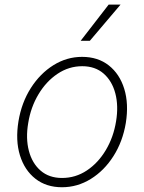

<svg xmlns="http://www.w3.org/2000/svg" viewBox="-20 -800 625 832"><path d="M248.6 11.4Q180.4 11.4 133.3 -25.6Q86.3 -62.5 66.4 -127Q46.5 -191.4 60 -274.5Q73.5 -355.5 113.6 -418.5Q153.8 -481.5 211.6 -517.6Q269.5 -553.6 335.6 -553.6Q404.5 -553.6 451.5 -516.5Q498.6 -479.4 518.5 -414.8Q538.4 -350.1 525.2 -267Q511.7 -186.4 471.6 -123.4Q431.5 -60.4 373.4 -24.5Q315.3 11.4 248.6 11.4ZM248.9 -28.8Q307.5 -28.8 356.5 -61.4Q405.5 -94.1 438.7 -149.9Q471.9 -205.6 483 -274.5Q494 -341.3 479.8 -395.2Q465.6 -449.2 429 -481.2Q392.4 -513.1 336.3 -513.1Q278.4 -513.1 229.2 -480.1Q180 -447.1 146.7 -391.3Q113.3 -335.6 102.3 -267Q90.9 -200.6 105.1 -146.5Q119.3 -92.3 156.1 -60.5Q192.8 -28.8 248.9 -28.8ZM329.5 -623.2 451 -780.2H502.5L369.3 -623.2Z"/></svg>

Font: Inter Extra Light  BETA
Style: Italic
Weight: 200
Italic angle: 9.39999°
Designer: Rasmus Andersson
Foundry: rsms
Version: Version 3.011;git-f93a4a705